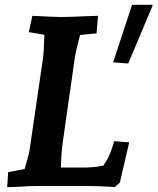

<svg xmlns="http://www.w3.org/2000/svg" viewBox="-20 -776 658 801"><path d="M14 -58 83 -71Q101 -133 104 -154L159 -531Q163 -557 165 -631L100 -642L115 -710Q215 -705 234 -705Q268 -705 354 -709L389 -710L383 -637L314 -630Q296 -561 293 -541L242 -184Q236 -143 234 -77H332Q369 -77 411 -85Q430 -113 435 -126Q448 -156 456 -187L519 -182L480 -14L459 4Q385 0 349 0H130Q101 0 59 3Q44 3 10 5ZM452 -516 531 -756H618L515 -511Z"/></svg>

Font: Andada Pro ExtraBold
Style: Italic
Weight: 800
Italic angle: -6.99998°
Designer: Carolina Giovagnoli
Foundry: Huerta Tipografica
Version: Version 3.005; ttfautohint (v1.8.4)